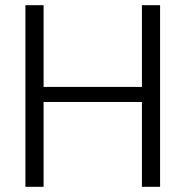

<svg xmlns="http://www.w3.org/2000/svg" viewBox="-20 -720 715 740"><path d="M78 0V-700H148V-385H527V-700H597V0H527V-327H148V0Z"/></svg>

Font: DM Sans Light
Style: Regular
Weight: 300
Designer: Colophon Foundry, Jonny Pinhorn
Foundry: Colophon Foundry
Version: Version 4.004; ttfautohint (v1.8.4.7-5d5b)